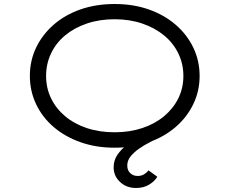

<svg xmlns="http://www.w3.org/2000/svg" viewBox="-20 -727 1145 958"><path d="M659 211Q611 211 579 181Q547 151 547 108Q547 73 566 45Q585 17 616.5 -6.5Q648 -30 686.5 -50.5Q725 -71 764 -88L785 -48Q759 -33 729 -18Q699 -3 673.5 15Q648 33 631.5 53.5Q615 74 615 99Q615 123 630 137Q645 151 667 151Q685 151 698.5 143Q712 135 721 123L765 155Q752 177 724.5 194Q697 211 659 211ZM552 10Q459 10 381.5 -17.5Q304 -45 247.5 -93.5Q191 -142 160 -207.5Q129 -273 129 -348Q129 -424 160 -489Q191 -554 247.5 -603.5Q304 -653 381.5 -680Q459 -707 552 -707Q645 -707 722 -680Q799 -653 856 -604Q913 -555 944.5 -489.5Q976 -424 976 -348Q976 -273 944.5 -207.5Q913 -142 856 -93Q799 -44 722 -17Q645 10 552 10ZM552 -67Q627 -67 690 -88Q753 -109 799 -147.5Q845 -186 870 -237Q895 -288 895 -348Q895 -408 870 -460Q845 -512 799 -550Q753 -588 690 -609.5Q627 -631 552 -631Q476 -631 413 -609.5Q350 -588 304.5 -550Q259 -512 234.5 -460Q210 -408 210 -348Q210 -288 234.5 -237Q259 -186 304.5 -147.5Q350 -109 413 -88Q476 -67 552 -67Z"/></svg>

Font: Lexend Zetta Light
Style: Regular
Weight: 300
Designer: Bonnie Shaver-Troup, Thomas Jockin
Foundry: Lexend
Version: Version 1.007